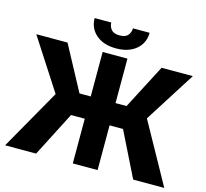

<svg xmlns="http://www.w3.org/2000/svg" viewBox="-124 -1041 1269 1183"><g transform="rotate(15 511.0 -450.0)"><path d="M290.5 -285.2 15.1 -710.9H214.4L366.7 -427.2H487.3L467.8 -285.2ZM364.3 -311.5 204.6 0H6.8L232.4 -397ZM596.7 -710.9V0H438.5V-710.9ZM1013.7 -710.9 743.7 -285.2H565.9L545.9 -427.2H667L814.5 -710.9ZM823.7 0 669.4 -311.5 801.8 -397 1022 0ZM581.1 -899.9H687.5Q687.5 -856.9 666 -823.7Q644.5 -790.5 605.2 -772Q565.9 -753.4 512.2 -753.4Q431.6 -753.4 384.3 -794.2Q336.9 -835 336.9 -899.9H442.9Q442.9 -875 458.7 -855.7Q474.6 -836.4 512.2 -836.4Q550.3 -836.4 565.7 -855.7Q581.1 -875 581.1 -899.9Z"/></g></svg>

Font: Roboto ExtraBold
Style: Regular
Weight: 800
Designer: Christian Robertson
Foundry: Google
Version: Version 3.009; 2024